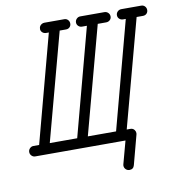

<svg xmlns="http://www.w3.org/2000/svg" viewBox="-85 -698 860 924"><g transform="rotate(-10 345.5 -236.5)"><path d="M193 -571Q182 -571 174.5 -578Q167 -585 167 -594Q167 -603 170.5 -608.5Q174 -614 180 -617.5Q186 -621 193 -621H290Q301 -621 308 -613.5Q315 -606 315 -595.5Q315 -585 308 -578Q301 -571 290 -571H259L118 -46H252L392 -571H368Q358 -571 350.5 -578Q343 -585 343 -595.5Q343 -606 350.5 -613.5Q358 -621 368 -621H486Q497 -621 504.5 -613.5Q512 -606 512 -595.5Q512 -585 504.5 -578Q497 -571 486 -571H445L304 -46H442L582 -571H569Q558 -571 550.5 -578Q543 -585 543 -595.5Q543 -606 550.5 -613.5Q558 -621 569 -621H666Q677 -621 684 -613.5Q691 -606 691 -595.5Q691 -585 684 -578Q677 -571 666 -571H635L494 -46H512Q525 -46 532 -36Q537 -29 537 -21Q537 -18 536 -14L498 129Q493 148 474 148Q463 148 455.5 140.5Q448 133 448 122Q448 119 449 116L479 5H461Q461 5 460.5 5Q460 5 460 5H272Q271 5 271 5Q271 5 271 5H86Q85 5 85 5Q85 5 85 5H38Q28 5 20.5 -2.5Q13 -10 13 -20.5Q13 -31 20.5 -38.5Q28 -46 38 -46H66L206 -571Z"/></g></svg>

Font: TT2020Base
Style: Italic
Weight: 400
Italic angle: -15°
Version: Version 0.2.000